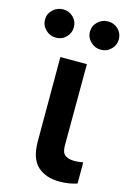

<svg xmlns="http://www.w3.org/2000/svg" viewBox="-159 -817 585 879"><g transform="rotate(15 134.0 -377.0)"><path d="M71.7 -545.5H197.4L196.4 -158.7Q196.7 -124.3 213.1 -113.5Q229.4 -102.6 255.3 -102.6Q268.5 -102.6 279.5 -104Q290.5 -105.5 297.6 -106.9V-6.4Q281.6 -1.1 260.5 2.7Q239.3 6.4 214.1 6.4Q149.9 6.4 110.8 -28.8Q71.7 -63.9 71.7 -147ZM28.1 -625.7Q0 -625.7 -20.4 -645.6Q-40.8 -665.5 -40.8 -692.5Q-40.8 -720.9 -20.4 -740.2Q0 -759.6 28.1 -759.6Q56.8 -759.6 76.5 -740.2Q96.2 -720.9 96.2 -692.5Q96.2 -665.5 76.5 -645.6Q56.8 -625.7 28.1 -625.7ZM241.1 -625.7Q213.1 -625.7 192.6 -645.6Q172.2 -665.5 172.2 -692.5Q172.2 -720.9 192.6 -740.2Q213.1 -759.6 241.1 -759.6Q269.9 -759.6 289.6 -740.2Q309.3 -720.9 309.3 -692.5Q309.3 -665.5 289.6 -645.6Q269.9 -625.7 241.1 -625.7Z"/></g></svg>

Font: Inter Zeller Semi Bold
Style: Regular
Weight: 600
Designer: Rasmus Andersson; Joe Bland
Foundry: zeller
Version: Version 3.015;git-dec3a8cb1